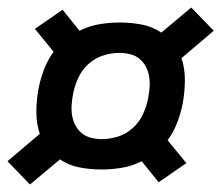

<svg xmlns="http://www.w3.org/2000/svg" viewBox="-20 -581 590 512"><path d="M60 -89 0 -151 86 -224Q77 -251 77 -282.5Q77 -314 83 -346Q88 -371 97.5 -396Q107 -421 123 -443L73 -504L147 -555L192 -499Q218 -512 245.5 -516.5Q273 -521 299 -521Q329 -521 358 -515.5Q387 -510 410 -494L490 -561L550 -499L464 -426Q473 -399 473 -367.5Q473 -336 467 -304Q462 -279 452.5 -254Q443 -229 427 -207L477 -146L403 -95L358 -151Q332 -138 304.5 -133.5Q277 -129 251 -129Q221 -129 192 -134.5Q163 -140 140 -156ZM252 -210Q273 -210 295 -217Q317 -224 334.5 -240Q352 -256 361.5 -277Q371 -298 375 -319Q378 -334 379 -349Q380 -364 377.5 -378Q375 -392 368.5 -404Q362 -416 351.5 -424.5Q341 -433 327 -436.5Q313 -440 298 -440Q277 -440 255 -433Q233 -426 215.5 -410Q198 -394 188.5 -373Q179 -352 175 -331Q172 -316 171 -301Q170 -286 172.5 -272Q175 -258 181.5 -246Q188 -234 198.5 -225.5Q209 -217 223 -213.5Q237 -210 252 -210Z"/></svg>

Font: Lode Term
Style: Bold Italic
Weight: 700
Italic angle: -11°
Monospace: yes
Designer: Belleve Invis
Foundry: Belleve Invis
Version: Version 29.2.0